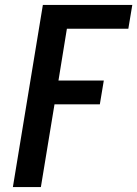

<svg xmlns="http://www.w3.org/2000/svg" viewBox="-20 -755 554 775"><path d="M32 0 153 -735H514L498 -639H250L216 -430H399L383 -334H200L145 0Z"/></svg>

Font: Iosevka SS18
Style: Bold Italic
Weight: 700
Italic angle: -9°
Monospace: yes
Designer: Belleve Invis
Foundry: Belleve Invis
Version: Version 25.1.1; ttfautohint (v1.8.4)